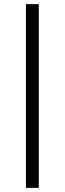

<svg xmlns="http://www.w3.org/2000/svg" viewBox="-20 -725 312 925"><path d="M105 180V-705H167V180Z"/></svg>

Font: Nunito Sans 10pt Light
Style: Regular
Weight: 300
Designer: Vernon Adams
Foundry: Vernon Adams
Version: Version 3.101;gftools[0.9.27]